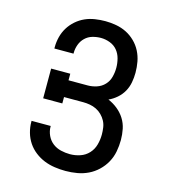

<svg xmlns="http://www.w3.org/2000/svg" viewBox="-111 -832 823 930"><g transform="rotate(15 300.0 -367.5)"><path d="M303 8Q276 8 248.5 4Q221 0 196 -10Q171 -20 149 -37Q127 -54 112 -76.5Q97 -99 89.5 -125.5Q82 -152 82 -179V-184H178V-181Q178 -158 188 -136.5Q198 -115 216 -101Q234 -87 257 -81.5Q280 -76 303 -76Q329 -76 354 -84.5Q379 -93 396.5 -112Q414 -131 421 -156.5Q428 -182 428 -208Q428 -225 425.5 -242.5Q423 -260 415 -275Q407 -290 394.5 -302.5Q382 -315 366.5 -322.5Q351 -330 334 -333Q317 -336 300 -336H204V-304H108V-453H204V-420H300Q323 -420 345.5 -427.5Q368 -435 384 -452Q400 -469 406 -492Q412 -515 412 -538Q412 -561 406 -584Q400 -607 385.5 -624.5Q371 -642 348.5 -650.5Q326 -659 303 -659Q282 -659 261 -653Q240 -647 224.5 -632Q209 -617 201.5 -596.5Q194 -576 194 -555V-551H98V-558Q98 -584 104.5 -609.5Q111 -635 124.5 -657Q138 -679 158 -696.5Q178 -714 201.5 -724.5Q225 -735 251 -739Q277 -743 303 -743Q330 -743 357.5 -738Q385 -733 409 -721Q433 -709 453 -689.5Q473 -670 485.5 -645.5Q498 -621 503 -594Q508 -567 508 -539Q508 -515 503.5 -490.5Q499 -466 487 -444.5Q475 -423 456 -406.5Q437 -390 415 -380Q441 -369 462.5 -351.5Q484 -334 498.5 -311Q513 -288 518.5 -261Q524 -234 524 -206Q524 -177 518.5 -148Q513 -119 499 -93.5Q485 -68 463.5 -47.5Q442 -27 416 -14.5Q390 -2 361 3Q332 8 303 8Z"/></g></svg>

Font: Iosevka HT Medium Extended
Style: Regular
Weight: 500
Width: 7
Monospace: yes
Designer: Belleve Invis
Foundry: Belleve Invis
Version: Version 32.3.0; ttfautohint (v1.8.4)